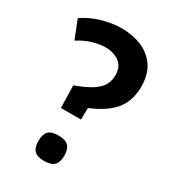

<svg xmlns="http://www.w3.org/2000/svg" viewBox="-185 -844 839 944"><g transform="rotate(30 234.5 -372.0)"><path d="M160 -261 157 -388Q221 -411 254.5 -434Q288 -457 300 -481.5Q312 -506 312 -534Q312 -582 280.5 -605.5Q249 -629 204 -629Q169 -629 130 -617.5Q91 -606 52 -581L11 -685Q53 -715 111.5 -732.5Q170 -750 225 -750Q286 -750 337 -729Q388 -708 419 -663.5Q450 -619 450 -549Q450 -470 409 -418Q368 -366 275 -327L274 -261ZM145 -66Q145 -103 161 -120.5Q177 -138 218 -138Q258 -138 275 -120.5Q292 -103 292 -66Q292 -29 275 -11.5Q258 6 218 6Q178 6 161.5 -11.5Q145 -29 145 -66Z"/></g></svg>

Font: Georama SemiBold
Style: Regular
Weight: 600
Designer: Jean-Baptiste Levee
Foundry: Production Type
Version: Version 1.000